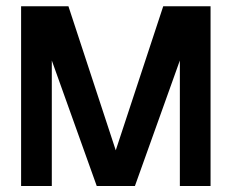

<svg xmlns="http://www.w3.org/2000/svg" viewBox="-20 -621 755 626"><path d="M512.2 -600.6H666.5V-14.6H566.4V-423.8L419.9 -14.6H295.4L148.9 -423.8V-14.6H48.8V-600.6H203.1L357.4 -130.9Z"/></svg>

Font: Gap Sans
Style: Black
Weight: 400
Designer: Alexandre Liziard and Etienne Ozeray
Foundry: Interstices.io
Version: Version 1.6.1 - December 3. 2014